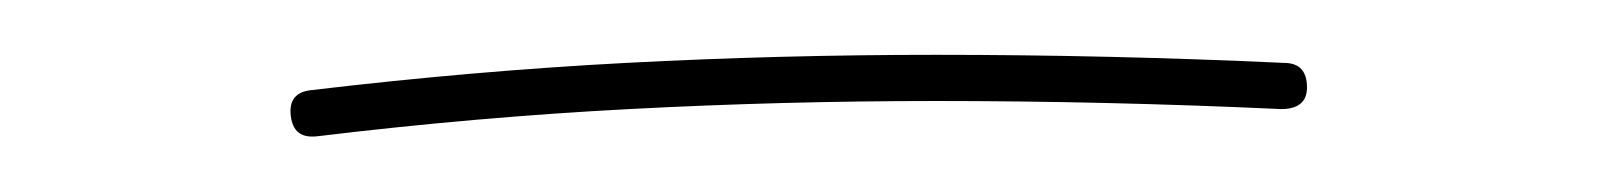

<svg xmlns="http://www.w3.org/2000/svg" viewBox="-20 -256 574 69"><path d="M84.5 -214.4Q83.5 -222.7 91.8 -223.6Q149.9 -230.5 205.1 -233.4Q260.3 -236.3 316.4 -236.3Q378.4 -236.3 441.4 -233.4Q449.7 -233.4 449.7 -224.6Q449.7 -216.8 440.4 -216.8Q377.4 -219.7 316.4 -219.7Q261.2 -219.7 206.1 -216.8Q150.9 -213.9 93.8 -207Q85.4 -206.1 84.5 -214.4Z"/></svg>

Font: Mikhak-FD Thin
Style: Regular
Weight: 100
Designer: Amin Abedi
Version: Version 3.2